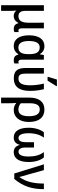

<svg xmlns="http://www.w3.org/2000/svg" viewBox="1200 -2016 1056 3496"><g transform="rotate(90 1728.0 -268.0)"><path d="M75 240H178V76C178 34 176 -8 173 -36H176C197 -7 228 10 271 10C328 10 369 -20 396 -73H403C419 -12 453 10 510 10C529 10 555 4 564 -2V-80C558 -78 545 -75 535 -75C512 -75 496 -93 496 -136V-539H393L394 -266C394 -141 362 -76 272 -76C208 -76 178 -119 178 -202V-539H75Z M815 10C886 10 936 -23 966 -73H974C989 -11 1024 10 1080 10C1099 10 1126 4 1135 -2V-80C1128 -78 1116 -75 1106 -75C1083 -75 1066 -93 1066 -136V-539H982L970 -468H965C933 -518 886 -549 820 -549C698 -549 623 -451 623 -268C623 -87 698 10 815 10ZM844 -75C766 -75 727 -138 727 -267C727 -394 764 -463 843 -463C934 -463 966 -397 966 -268V-259C966 -132 930 -75 844 -75Z M1380 -606H1448L1548 -766V-776H1428L1380 -618ZM1407 9C1556 9 1635 -86 1635 -286C1635 -385 1625 -448 1604 -539H1502C1522 -453 1533 -379 1533 -288C1533 -141 1493 -76 1413 -76C1335 -76 1320 -123 1320 -218V-539H1218V-214C1218 -74 1255 9 1407 9Z M1757 240H1860V100C1860 51 1858 0 1854 -33H1860C1893 -6 1935 10 1985 10C2112 10 2201 -94 2201 -264C2201 -453 2116 -549 1974 -549C1837 -549 1757 -453 1757 -275ZM1976 -75C1933 -75 1890 -90 1860 -119V-281C1860 -405 1897 -464 1972 -464C2054 -464 2096 -403 2096 -264C2096 -138 2054 -75 1976 -75Z M2483 10C2552 10 2596 -23 2616 -97H2620C2640 -23 2683 10 2752 10C2871 10 2930 -96 2930 -261C2930 -380 2899 -476 2847 -539H2749C2802 -474 2830 -376 2830 -262C2830 -141 2800 -77 2744 -77C2692 -77 2666 -122 2666 -210V-359H2569V-210C2569 -126 2546 -77 2492 -77C2435 -77 2406 -141 2406 -263C2406 -381 2438 -478 2487 -539H2389C2340 -479 2306 -382 2306 -261C2306 -96 2364 10 2483 10Z M3139 0H3239C3377 -165 3424 -328 3424 -539H3322C3322 -355 3290 -216 3206 -95H3202C3195 -129 3176 -190 3163 -234L3078 -539H2972Z"/></g></svg>

Font: Noto Sans SemiCondensed Medium
Style: Regular
Weight: 500
Width: 4
Designer: Monotype Design Team
Foundry: Monotype Imaging Inc.
Version: Version 2.013